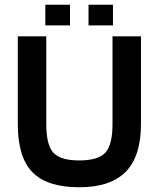

<svg xmlns="http://www.w3.org/2000/svg" viewBox="-20 -780 669 809"><path d="M454 -257V-627H574V-257Q574 -122 510 -56.5Q446 9 314 9Q179 9 117 -54Q55 -117 55 -257V-627H175V-257Q175 -169 205 -136.5Q235 -104 314 -104Q394 -104 424 -137Q454 -170 454 -257ZM456 -760V-673H353V-760ZM275 -760V-673H171V-760Z"/></svg>

Font: Blinker SemiBold
Style: Regular
Weight: 600
Designer: Juergen Huber
Foundry: supertype
Version: Version 1.015;PS 1.15;hotconv 1.0.88;makeotf.lib2.5.647800